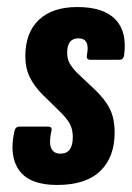

<svg xmlns="http://www.w3.org/2000/svg" viewBox="-20 -520 375 546"><path d="M142 6Q65 6 35 -35Q5 -76 21 -147Q24 -160 35 -160H116Q130 -160 126 -147Q112 -83 152 -83Q187 -83 187 -130Q187 -151 179.5 -166Q172 -181 153 -200L100 -252Q77 -275 64.5 -301Q52 -327 52 -360Q52 -427 90.5 -463.5Q129 -500 200 -500Q274 -500 308 -465Q342 -430 333 -363Q331 -350 320 -350H237Q225 -350 227 -363Q237 -411 203 -411Q171 -411 171 -370Q171 -354 177 -342Q183 -330 198 -314L251 -264Q280 -236 293 -209Q306 -182 306 -143Q306 -73 265 -33.5Q224 6 142 6Z"/></svg>

Font: Sofia Sans Extra Condensed ExtraBold
Style: Italic
Weight: 800
Italic angle: -9°
Designer: Botio Nikoltchev, Ani Petrova
Foundry: lettersoup
Version: Version 4.101; ttfautohint (v1.8.4.7-5d5b)